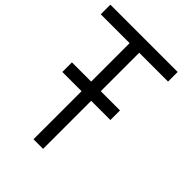

<svg xmlns="http://www.w3.org/2000/svg" viewBox="-255 -1047 1177 1177"><g transform="rotate(45 333.5 -458.5)"><path d="M0 -833.3V-916.7H583.3V-833.3H333.3V-500H500V-416.7H333.3V0H250V-416.7H83.3V-500H250V-833.3Z"/></g></svg>

Font: Galmuri11 Regular
Style: Regular
Weight: 400
Designer: Minseo Lee (Quiple)
Version: Version 2.356;hotconv 1.1.0;makeotfexe 2.6.0 DEVELOPMENT